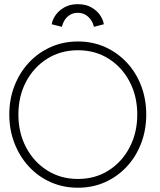

<svg xmlns="http://www.w3.org/2000/svg" viewBox="-20 -866 748 898"><path d="M66 -330.5Q66 -245 102 -176.8Q138 -108.5 201 -68.8Q264 -29 344.5 -29Q425.5 -29 488 -68.8Q550.5 -108.5 586.2 -176.8Q622 -245 622 -330.5Q622 -416 586.2 -484Q550.5 -552 488 -591.5Q425.5 -631 344.5 -631Q264 -631 201 -591.5Q138 -552 102 -484Q66 -416 66 -330.5ZM23.5 -330.5Q23.5 -402.5 47.8 -464.8Q72 -527 115.5 -573.5Q159 -620 217.5 -646Q276 -672 344.5 -672Q413.5 -672 471.5 -646Q529.5 -620 573 -573.5Q616.5 -527 640.2 -464.8Q664 -402.5 664 -330.5Q664 -258 640.2 -195.8Q616.5 -133.5 573 -86.8Q529.5 -40 471.5 -14Q413.5 12 344.5 12Q275.5 12 217 -14Q158.5 -40 115.2 -86.8Q72 -133.5 47.8 -195.8Q23.5 -258 23.5 -330.5ZM269.5 -740.5 222 -752.5Q224.5 -772 239 -793.8Q253.5 -815.5 280 -831Q306.5 -846.5 343.5 -846.5Q381 -846.5 407.2 -831.5Q433.5 -816.5 448.2 -794.8Q463 -773 465.5 -752.5L419 -740.5Q416.5 -755 407.2 -770Q398 -785 382 -795.5Q366 -806 343.5 -806Q321.5 -806 305.8 -795.5Q290 -785 281.2 -770Q272.5 -755 269.5 -740.5Z"/></svg>

Font: League Spartan Thin ExtraLight
Style: Regular
Weight: 250
Version: Version 2.002